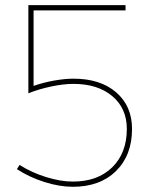

<svg xmlns="http://www.w3.org/2000/svg" viewBox="-20 -719 587 737"><path d="M108.9 -679.2V-389.2Q146 -402.3 187.5 -409.7Q229 -417 262.2 -417Q365.2 -417 426 -364.5Q486.8 -312 486.8 -224.1Q486.8 -123 425.3 -62.5Q363.8 -2 259.8 -2Q208 -2 149.9 -20.5Q91.8 -39.1 44.9 -69.8L55.2 -85.9Q100.1 -57.1 156 -39.6Q211.9 -22 259.8 -22Q355 -22 410.9 -76.9Q466.8 -131.8 466.8 -224.1Q466.8 -303.2 410.9 -350.1Q355 -397 262.2 -397Q224.1 -397 176.5 -387Q128.9 -377 88.9 -360.8V-699.2H461.9V-679.2Z"/></svg>

Font: Montserrat
Style: Thin
Weight: 250
Designer: Julieta Ulanovsky
Foundry: Julieta Ulanovsky
Version: Version 1.000;PS 002.000;hotconv 1.0.70;makeotf.lib2.5.58329